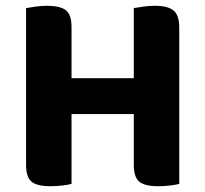

<svg xmlns="http://www.w3.org/2000/svg" viewBox="-20 -636 709 663"><path d="M227 -1Q216 2 196 4.5Q176 7 154 7Q107 7 88.5 -9Q70 -25 70 -67V-608Q81 -610 101.5 -613Q122 -616 142 -616Q187 -616 207 -601Q227 -586 227 -542V-366H442V-608Q453 -610 473.5 -613Q494 -616 515 -616Q559 -616 579 -600Q599 -584 599 -540V-1Q588 2 568 4.5Q548 7 526 7Q479 7 460.5 -9Q442 -25 442 -67V-242H227V-1Z"/></svg>

Font: Baloo Bhai 2
Style: Bold
Weight: 700
Designer: Supriya Tembe, Noopur Datye and Ek Type
Foundry: Ek Type
Version: Version 1.640;PS 1.000;hotconv 16.6.51;makeotf.lib2.5.65220;